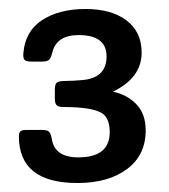

<svg xmlns="http://www.w3.org/2000/svg" viewBox="-20 -779 375 427"><path d="M155 -701Q105 -701 96 -661Q93 -649 88.5 -645.5Q84 -642 73 -642H50Q38 -642 34.5 -646Q31 -650 32 -661Q36 -710 74 -734.5Q112 -759 170 -759Q228 -759 261.5 -733.5Q295 -708 295 -662Q295 -606 231 -575Q262 -569 283 -547.5Q304 -526 304 -489Q304 -434 262.5 -403Q221 -372 152 -372Q22 -372 22 -476Q22 -483 25 -486.5Q28 -490 39 -490H74Q85 -490 89 -486Q93 -482 95 -471Q101 -429 154 -429Q224 -429 224 -485Q224 -513 210 -525Q190 -541 121 -541Q110 -541 106 -545Q102 -549 102 -560V-580Q102 -591 106 -595Q110 -599 126 -599Q142 -599 164 -601Q217 -606 217 -653.5Q217 -701 155 -701Z"/></svg>

Font: Crete Round
Style: Regular
Weight: 400
Designer: Veronika Burian
Foundry: TypeTogether
Version: Version 1.001